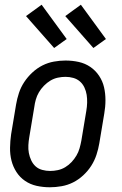

<svg xmlns="http://www.w3.org/2000/svg" viewBox="-20 -784 515 812"><path d="M191 8Q162 8 135 2Q108 -4 86 -19Q64 -34 49.5 -56.5Q35 -79 28.5 -105Q22 -131 22.5 -159.5Q23 -188 27 -216L48 -342Q52 -366 60 -390.5Q68 -415 82.5 -437Q97 -459 117 -477.5Q137 -496 160 -507.5Q183 -519 208 -523.5Q233 -528 257 -528Q286 -528 313 -522Q340 -516 362 -501Q384 -486 399 -463.5Q414 -441 420 -415Q426 -389 426 -360.5Q426 -332 421 -304L400 -178Q396 -154 388 -129.5Q380 -105 366 -83Q352 -61 332 -42.5Q312 -24 289 -12.5Q266 -1 240.5 3.5Q215 8 191 8ZM192 -61Q208 -61 224.5 -64.5Q241 -68 256 -77Q271 -86 283 -99Q295 -112 303.5 -126.5Q312 -141 316.5 -157Q321 -173 324 -189L345 -315Q348 -332 348.5 -349.5Q349 -367 346.5 -383Q344 -399 337 -414Q330 -429 318 -439.5Q306 -450 290 -454.5Q274 -459 257 -459Q241 -459 224.5 -455.5Q208 -452 193 -443Q178 -434 165.5 -421Q153 -408 144.5 -393.5Q136 -379 131.5 -363Q127 -347 125 -331L104 -205Q101 -188 100 -170.5Q99 -153 102 -137Q105 -121 112 -106Q119 -91 130.5 -80.5Q142 -70 158.5 -65.5Q175 -61 192 -61ZM375 -581 256 -716 322 -764 428 -619ZM209 -581 90 -716 156 -764 262 -619Z"/></svg>

Font: Iosevka QP
Style: Italic
Weight: 400
Italic angle: -9°
Designer: Belleve Invis
Foundry: Belleve Invis
Version: Version 20.0.0; ttfautohint (v1.8.4)